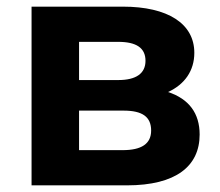

<svg xmlns="http://www.w3.org/2000/svg" viewBox="-20 -558 662 578"><path d="M486 -281C536 -304 565 -345 565 -399C565 -487 485 -538 350 -538H75V0H362C510 0 581 -58 581 -153C581 -217 549 -260 486 -281ZM218 -432H336C390 -432 418 -414 418 -375C418 -337 390 -317 336 -317H218ZM218 -106V-225H352C409 -225 435 -206 435 -165C435 -125 406 -106 349 -106Z"/></svg>

Font: Talent SemiBold
Style: Bold
Weight: 700
Designer: Mike Powis
Version: Version 1.001;hotconv 1.0.109;makeotfexe 2.5.65596